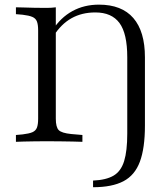

<svg xmlns="http://www.w3.org/2000/svg" viewBox="-20 -602 683 815"><path d="M141.9 -201.6V-472.6Q141.9 -497.6 136.7 -510.9Q131.5 -524.2 117.3 -530.2Q103.2 -536.3 75.8 -539.5L47.6 -541.9V-571Q61.3 -571 81.5 -570.2Q101.6 -569.4 124.6 -569Q147.6 -568.5 171 -568.5H179Q198.4 -568.5 216.9 -571V-201.6ZM171 -2.4Q147.6 -2.4 124.6 -2Q101.6 -1.6 81.5 -1.2Q61.3 -0.8 47.6 0V-29L75.8 -31.5Q103.2 -34.7 117.3 -40.7Q131.5 -46.8 136.7 -60.1Q141.9 -73.4 141.9 -98.4V-201.6H216.9V-98.4Q216.9 -62.1 229.4 -49.6Q241.9 -37.1 282.3 -33.1L329.8 -29V0Q312.9 -0.8 288.7 -1.2Q264.5 -1.6 237.5 -2Q210.5 -2.4 183.9 -2.4H179.8ZM520.2 -201.6V-358.9Q520.2 -459.7 487.1 -504.4Q454 -549.2 384.7 -549.2Q327.4 -549.2 283.5 -524.6Q239.5 -500 207.3 -449.2L202.4 -473.4Q237.1 -527.4 287.1 -554.8Q337.1 -582.3 400 -582.3Q496.8 -582.3 546 -525.4Q595.2 -468.5 595.2 -358.9V-201.6ZM375 192.7V164.5Q430.6 162.1 462.1 143.5Q493.5 125 506.9 81.9Q520.2 38.7 520.2 -34.7V-201.6H595.2V-68.5Q595.2 26.6 573.8 84.3Q552.4 141.9 504 167.3Q455.6 192.7 375 192.7Z"/></svg>

Font: Playfair 5pt SemiExpanded Light Light
Style: Regular
Weight: 300
Version: Version 2.203